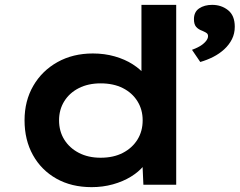

<svg xmlns="http://www.w3.org/2000/svg" viewBox="-20 -760 986 790"><path d="M357 10Q274 10 212 -25Q150 -60 115.5 -122Q81 -184 81 -265Q81 -345 117 -407Q153 -469 216.5 -504.5Q280 -540 362 -540Q410 -540 452 -528Q494 -516 526 -495.5Q558 -475 577 -451Q596 -427 598 -402L562 -395V-740H705V0H570L564 -133L592 -126Q590 -101 570.5 -77Q551 -53 518.5 -33Q486 -13 444.5 -1.5Q403 10 357 10ZM394 -111Q447 -111 485.5 -131Q524 -151 545.5 -185.5Q567 -220 567 -265Q567 -309 545.5 -343.5Q524 -378 485.5 -397.5Q447 -417 394 -417Q343 -417 304.5 -397.5Q266 -378 244.5 -343.5Q223 -309 223 -265Q223 -220 244.5 -185.5Q266 -151 304.5 -131Q343 -111 394 -111ZM804 -505 770 -555Q784 -560 799 -568Q814 -576 825 -588Q836 -600 836 -611Q836 -620 830 -624Q824 -628 813 -633Q796 -639 787 -649.5Q778 -660 778 -681Q778 -711 799.5 -725.5Q821 -740 853 -740Q891 -740 918.5 -718Q946 -696 946 -650Q946 -622 934.5 -599Q923 -576 903 -557.5Q883 -539 857.5 -526Q832 -513 804 -505Z"/></svg>

Font: Lexend Giga SemiBold
Style: Regular
Weight: 600
Designer: Bonnie Shaver-Troup, Thomas Jockin
Foundry: Lexend
Version: Version 1.007